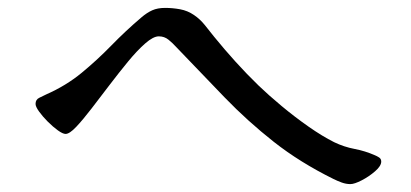

<svg xmlns="http://www.w3.org/2000/svg" viewBox="-20 -603 1040 486"><path d="M945 -194Q945 -183 929.5 -169.5Q914 -156 895.5 -146.5Q877 -137 867 -137Q856 -137 845 -141Q834 -145 824 -150Q739 -192 673 -244Q607 -296 548.5 -356.5Q490 -417 426 -484Q417 -494 406.5 -502.5Q396 -511 382 -511Q368 -511 347.5 -493Q327 -475 304 -447Q281 -419 257 -387.5Q233 -356 211.5 -328Q190 -300 173 -282Q156 -264 146 -264Q139 -264 126.5 -273Q114 -282 101 -295Q88 -308 79 -320.5Q70 -333 70 -340Q70 -351 79.5 -355.5Q89 -360 97 -364Q147 -386 186.5 -418.5Q226 -451 262 -488Q298 -525 338 -559Q352 -571 365.5 -577Q379 -583 398 -583Q417 -583 436 -579.5Q455 -576 471 -565Q486 -555 498.5 -539.5Q511 -524 522 -510Q548 -478 576.5 -446.5Q605 -415 635 -386Q660 -362 693 -334.5Q726 -307 761 -282.5Q796 -258 826 -243Q851 -231 877.5 -226Q904 -221 929 -210Q934 -208 939.5 -204.5Q945 -201 945 -194Z"/></svg>

Font: Kaisei Opti
Style: Regular
Weight: 400
Designer: Font-Kai, 金井和夫
Foundry: KAZUO KANAI
Version: Version 5.003